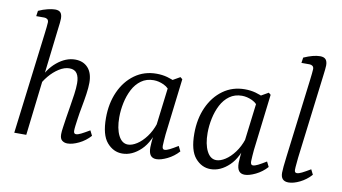

<svg xmlns="http://www.w3.org/2000/svg" viewBox="-69 -810 1736 976"><g transform="rotate(10 799.5 -322.0)"><path d="M323 7Q307 7 295.5 -2Q284 -11 284 -34Q284 -48 287.5 -71Q291 -94 295 -122Q299 -148 304.5 -180.5Q310 -213 314.5 -245.5Q319 -278 319 -303Q319 -335 307 -353Q295 -371 268 -371Q242 -371 214.5 -353.5Q187 -336 164.5 -309Q142 -282 129 -253L125 -279Q150 -345 195.5 -382.5Q241 -420 289 -420Q331 -420 355.5 -393Q380 -366 380 -316Q380 -291 375 -257Q370 -223 363.5 -189Q357 -155 353 -126Q350 -105 348 -89Q346 -73 346 -63Q346 -47 358 -47Q368 -47 384 -55Q400 -63 427 -79L440 -53Q415 -25 382 -9Q349 7 323 7ZM48 0 113 -523Q115 -541 117 -557.5Q119 -574 119 -582Q119 -593 112.5 -598Q106 -603 97 -603H55L59 -631Q83 -642 106 -647.5Q129 -653 144 -653Q164 -653 172.5 -643Q181 -633 181 -612Q181 -604 179.5 -589.5Q178 -575 176 -561L110 0Z M606 9Q560 9 527 -29.5Q494 -68 494 -155Q494 -231 521 -291Q548 -351 596.5 -386Q645 -421 709 -421Q738 -421 764 -414Q790 -407 813 -395L798 -329Q780 -361 753 -373.5Q726 -386 700 -386Q663 -386 636 -366.5Q609 -347 592.5 -315Q576 -283 568 -245Q560 -207 560 -170Q560 -112 578 -76.5Q596 -41 627 -41Q648 -41 673 -57Q698 -73 720 -102.5Q742 -132 755 -171L766 -164Q747 -77 702 -34Q657 9 606 9ZM782 7Q762 7 752 -6Q742 -19 742 -47Q742 -58 743.5 -74Q745 -90 748 -121L782 -397L831 -425L842 -416L807 -125Q806 -112 804.5 -94Q803 -76 803 -66Q803 -47 815 -47Q825 -47 841 -55Q857 -63 883 -79L896 -53Q871 -25 838 -9Q805 7 782 7Z M1062 9Q1016 9 983 -29.5Q950 -68 950 -155Q950 -231 977 -291Q1004 -351 1052.5 -386Q1101 -421 1165 -421Q1194 -421 1220 -414Q1246 -407 1269 -395L1254 -329Q1236 -361 1209 -373.5Q1182 -386 1156 -386Q1119 -386 1092 -366.5Q1065 -347 1048.5 -315Q1032 -283 1024 -245Q1016 -207 1016 -170Q1016 -112 1034 -76.5Q1052 -41 1083 -41Q1104 -41 1129 -57Q1154 -73 1176 -102.5Q1198 -132 1211 -171L1222 -164Q1203 -77 1158 -34Q1113 9 1062 9ZM1238 7Q1218 7 1208 -6Q1198 -19 1198 -47Q1198 -58 1199.5 -74Q1201 -90 1204 -121L1238 -397L1287 -425L1298 -416L1263 -125Q1262 -112 1260.5 -94Q1259 -76 1259 -66Q1259 -47 1271 -47Q1281 -47 1297 -55Q1313 -63 1339 -79L1352 -53Q1327 -25 1294 -9Q1261 7 1238 7Z M1464 7Q1424 7 1424 -36Q1424 -48 1426 -68.5Q1428 -89 1432 -121L1482 -523Q1484 -541 1486 -557.5Q1488 -574 1488 -582Q1488 -593 1481.5 -598Q1475 -603 1466 -603H1424L1428 -631Q1478 -653 1512 -653Q1532 -653 1541 -643Q1550 -633 1550 -612Q1550 -604 1548.5 -591Q1547 -578 1545 -561L1491 -125Q1490 -110 1488 -92.5Q1486 -75 1486 -62Q1486 -47 1498 -47Q1508 -47 1524 -55Q1540 -63 1567 -79L1580 -53Q1555 -25 1522.5 -9Q1490 7 1464 7Z"/></g></svg>

Font: Yrsa Light
Style: Italic
Weight: 300
Italic angle: -7.10001°
Designer: Anna Giedrys (Yrsa+Rasa design), David Brezina (Yrsa art-direction, Rasa art-direction, design)
Foundry: Rosetta Type Foundry
Version: Version 2.004